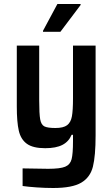

<svg xmlns="http://www.w3.org/2000/svg" viewBox="-20 -738 562 960"><path d="M93 192V104L221 106Q281 106 306 95.5Q331 85 338 58Q345 31 345 -33V-64H338Q324 -30 292 -13.5Q260 3 206 3Q145 3 114.5 -19Q84 -41 74 -84.5Q64 -128 64 -206V-510H176V-237Q176 -168 181 -141Q186 -114 202 -106Q218 -98 257 -98Q297 -98 315.5 -112Q334 -126 339.5 -156Q345 -186 345 -247V-510H458V-62Q458 42 444.5 95.5Q431 149 386 175.5Q341 202 246 202Q206 202 163 199Q120 196 93 192ZM195 -579V-584L267 -718H383V-713L282 -579Z"/></svg>

Font: Saira Semi Condensed Medium
Style: Regular
Weight: 500
Width: 4
Designer: Hector Gatti with collaboration of the Omnibus-Type team
Foundry: Omnibus-Type
Version: Version 1.001; ttfautohint (v1.8)